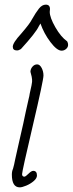

<svg xmlns="http://www.w3.org/2000/svg" viewBox="-20 -796 313 826"><path d="M31 -45Q31 -59 36 -70Q41 -87 45 -109L60 -176L80 -264Q90 -313 104 -374Q106 -380 108 -394Q118 -437 118 -444V-454Q118 -462 111 -487Q111 -499 119.5 -509Q128 -519 140 -519Q151 -519 159 -504Q167 -489 167 -471Q167 -451 121 -255Q75 -59 75 -47Q75 -36 85 -36Q90 -36 103 -49Q115 -61 123 -61Q139 -61 139 -41Q139 -29 125 -17Q111 -5 93 2.5Q75 10 65 10Q31 10 31 -45ZM154 -695Q151 -691 147 -683Q134 -655 70 -585Q61 -579 53 -579Q35 -579 35 -595Q35 -612 71 -651Q109 -695 117 -712Q134 -742 147.5 -759Q161 -776 177 -776Q195 -776 195 -757L194 -745Q194 -721 218 -679Q242 -637 269 -618Q273 -611 273 -603Q273 -593 264.5 -585.5Q256 -578 245 -578Q225 -578 197 -615Q169 -652 154 -695Z"/></svg>

Font: Bad Script
Style: Regular
Weight: 400
Italic angle: -10°
Designer: Roman Shchyukin (Gaslight Type Foundry), Cyreal (Charset Expansion)
Foundry: Gaslight
Version: Version 2.000